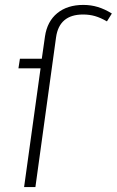

<svg xmlns="http://www.w3.org/2000/svg" viewBox="-20 -761 475 781"><path d="M435 -706 415 -674Q389 -689 366.5 -695.5Q344 -702 318 -702Q221 -702 208 -609L124 0H78L145 -483H55L61 -522H150L163 -613Q172 -674 213 -707.5Q254 -741 319 -741Q350 -741 378 -732.5Q406 -724 435 -706Z"/></svg>

Font: Fira Sans ExtraLight
Style: Italic
Weight: 275
Italic angle: -8°
Designer: Carrois Corporate & Edenspiekermann AG
Foundry: Carrois Corporate GbR & Edenspiekermann AG
Version: Version 4.203